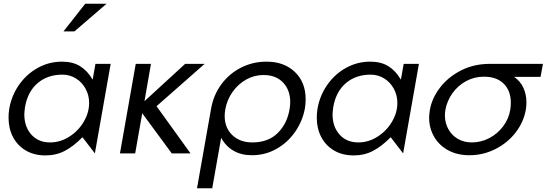

<svg xmlns="http://www.w3.org/2000/svg" viewBox="-20 -826 2944 1034"><path d="M316 -424Q356 -424 389 -403.5Q422 -383 441 -348Q460 -313 460 -272Q460 -219 430.5 -169.5Q401 -120 352.5 -89.5Q304 -59 250 -59Q186 -59 148.5 -101.5Q111 -144 111 -210Q111 -223 115 -251Q130 -334 183.5 -379Q237 -424 316 -424ZM576 -482H494L479 -397Q451 -445 411.5 -469.5Q372 -494 314 -494Q244 -494 183.5 -460.5Q123 -427 82.5 -369Q42 -311 30 -241Q26 -218 26 -192Q26 -134 50 -88Q74 -42 119 -15.5Q164 11 225 11Q282 11 329 -13.5Q376 -38 424 -87L491 0ZM322 -657H381L554 -806H439Z M793 -482H711L626 0H708L746 -216L905 0H1006L823 -254L1082 -482H977L758 -281Z M1540 -242Q1543 -260 1543 -276Q1543 -341 1504.5 -381.5Q1466 -422 1399 -422Q1350 -422 1306.5 -398Q1263 -374 1232.5 -331Q1202 -288 1193 -235Q1190 -217 1190 -201Q1190 -138 1231 -98.5Q1272 -59 1339 -59Q1425 -59 1476.5 -110.5Q1528 -162 1540 -242ZM1415 -494Q1510 -494 1568 -438.5Q1626 -383 1626 -292Q1626 -265 1622 -242Q1609 -173 1569 -115.5Q1529 -58 1468.5 -24Q1408 10 1337 10Q1280 10 1238 -14Q1196 -38 1171 -84L1123 188H1041L1117 -242Q1130 -315 1172.5 -372.5Q1215 -430 1278.5 -462Q1342 -494 1415 -494Z M1976 -424Q2016 -424 2049 -403.5Q2082 -383 2101 -348Q2120 -313 2120 -272Q2120 -219 2090.5 -169.5Q2061 -120 2012.5 -89.5Q1964 -59 1910 -59Q1846 -59 1808.5 -101.5Q1771 -144 1771 -210Q1771 -223 1775 -251Q1790 -334 1843.5 -379Q1897 -424 1976 -424ZM2236 -482H2154L2139 -397Q2111 -445 2071.5 -469.5Q2032 -494 1974 -494Q1904 -494 1843.5 -460.5Q1783 -427 1742.5 -369Q1702 -311 1690 -241Q1686 -218 1686 -192Q1686 -134 1710 -88Q1734 -42 1779 -15.5Q1824 11 1885 11Q1942 11 1989 -13.5Q2036 -38 2084 -87L2151 0Z M2815 -275Q2815 -256 2812 -236Q2800 -168 2756.5 -112Q2713 -56 2647.5 -23Q2582 10 2508 10Q2443 10 2394 -16.5Q2345 -43 2318 -89.5Q2291 -136 2291 -193Q2291 -206 2295 -234Q2306 -297 2349.5 -354Q2393 -411 2462.5 -446.5Q2532 -482 2617 -482H2904L2891 -412H2749Q2783 -388 2799 -352.5Q2815 -317 2815 -275ZM2728 -235Q2731 -255 2731 -273Q2731 -337 2693 -375Q2655 -413 2586 -413Q2534 -413 2490 -389Q2446 -365 2417 -324.5Q2388 -284 2379 -236Q2376 -220 2376 -205Q2376 -165 2394 -131.5Q2412 -98 2445 -78.5Q2478 -59 2521 -59Q2570 -59 2614.5 -82Q2659 -105 2689.5 -145.5Q2720 -186 2728 -235Z"/></svg>

Font: Geom Light
Style: Italic
Weight: 300
Italic angle: -10°
Version: Version 1.102